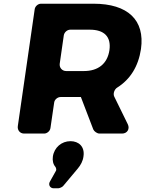

<svg xmlns="http://www.w3.org/2000/svg" viewBox="-20 -720 783 1035"><path d="M669 -50 596 -199C588 -215 597 -239 612 -248C682 -292 726 -362 740 -456C762 -612 669 -700 484 -700H201C185 -700 169 -686 167 -670L76 -40C73 -18 88 0 110 0H218C234 0 250 -14 252 -30L272 -167C274 -183 290 -197 307 -197H416L483 -22C488 -11 504 0 516 0H638C666 0 681 -25 669 -50ZM302 -377 324 -530C327 -546 342 -560 359 -560H464C541 -560 580 -523 570 -450C559 -376 509 -337 432 -337H337C315 -337 299 -355 302 -377ZM360 41C312 41 272 75 265 124C262 145 266 165 279 180C282 184 285 196 282 200L249 259C239 276 250 295 269 295H294C301 295 317 288 321 282L399 189C415 170 427 148 430 123C438 70 404 41 360 41Z"/></svg>

Font: Trueno
Style: RoundBdIt
Weight: 700
Designer: Julieta Ulanovsky, Jasper
Foundry: Julieta Ulanovsky, Cannot Into Space Fonts
Version: Version 3.001